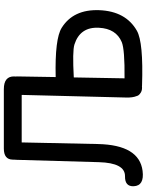

<svg xmlns="http://www.w3.org/2000/svg" viewBox="103 -886 793 1040"><g transform="rotate(-90 500.0 -366.5)"><path d="M154.8 -694.3Q154.8 -690.9 154.8 -688Q153.8 -681.2 153.8 -673.8L141.1 -228.5Q137.2 -85.4 64.9 -86.4Q8.8 -87.4 10.7 -39.6Q13.2 19 94.2 8.8Q234.4 -9.3 239.3 -232.9L248 -646H505.4L491.2 -80.6Q490.2 -44.9 499 -23.9Q501.5 -12.7 511.7 -5.4Q524.9 6.3 545.4 5.9Q547.9 5.9 550.3 5.4Q553.7 5.9 557.1 5.9Q790.5 13.7 853 -22Q958.5 -82 964.4 -225.6Q969.7 -366.2 869.1 -429.2Q809.6 -466.8 602.1 -461.9Q603.5 -565.4 605.5 -669.4Q605.5 -675.3 605 -681.2Q605.5 -683.6 605.5 -685.5Q607.4 -742.7 536.6 -742.7H214.8Q155.3 -742.7 154.8 -694.3ZM600.1 -363.8Q742.2 -371.6 778.3 -360.4Q875 -329.6 869.1 -227.1Q864.3 -134.8 791.5 -104Q751.5 -87.4 595.2 -88.9Z"/></g></svg>

Font: Comic Relief
Style: Regular
Weight: 400
Designer: Jeff Davis
Foundry: Loudifier
Version: Version 1.200; ttfautohint (v1.8.4.7-5d5b)